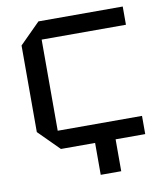

<svg xmlns="http://www.w3.org/2000/svg" viewBox="-80 -625 705 830"><g transform="rotate(-10 272.5 -210.0)"><path d="M55 -90V-470L145 -560H515V-480H145V-80H515V0H385V140H295V0H145Z"/></g></svg>

Font: Tektur
Style: Regular
Weight: 400
Designer: Adam Jagosz
Foundry: Adam Jagosz
Version: Version 1.005;gftools[0.9.30]